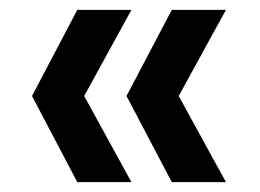

<svg xmlns="http://www.w3.org/2000/svg" viewBox="-20 -490 529 390"><path d="M137 -120 45 -295 137 -470H247L151 -295L247 -120ZM329 -120 237 -295 329 -470H439L343 -295L439 -120Z"/></svg>

Font: IBM-Poppins
Style: Poppins-Medium
Weight: 500
Designer: Mike Abbink, Paul van der Laan, Pieter van Rosmalen, Ben Mitchell, Mark Frömberg
Foundry: Bold Monday
Version: Version 1.1